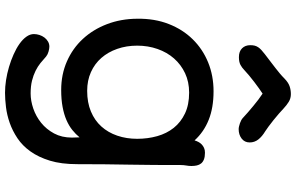

<svg xmlns="http://www.w3.org/2000/svg" viewBox="-230 -724 1195 776"><g transform="rotate(90 368.0 -336.5)"><path d="M55.2 0ZM118.2 124.5Q118.2 113.3 121.8 102.1Q125.5 90.8 132.1 82Q138.7 73.2 148.2 67.6Q157.7 62 168.9 62Q177.2 62 189.2 65.4Q201.2 68.8 209 75.2Q221.2 86.4 235.1 97.7Q249 108.9 266.6 117.7Q284.2 126.5 306.4 132.1Q328.6 137.7 358.4 137.7Q387.7 137.7 419.2 127Q450.7 116.2 476.8 95.2Q502.9 74.2 519.8 43Q536.6 11.7 536.6 -29.3Q536.6 -36.1 536.1 -44.2Q535.6 -52.2 535.6 -60.1Q522.9 -44.4 505.9 -30.8Q488.8 -17.1 465.8 -7.1Q442.9 2.9 412.8 8.5Q382.8 14.2 344.2 14.2Q281.2 14.2 228.5 -9Q175.8 -32.2 137.7 -73.5Q99.6 -114.7 78.1 -170.9Q56.6 -227.1 56.2 -293Q55.2 -363.3 77.4 -420.2Q99.6 -477.1 139.2 -517.3Q178.7 -557.6 232.4 -579.6Q286.1 -601.6 349.1 -601.6Q416 -601.6 464.8 -582Q513.7 -562.5 547.9 -524.9Q550.3 -532.7 554.2 -540.3Q558.1 -547.9 564.2 -553.7Q570.3 -559.6 578.4 -563.2Q586.4 -566.9 597.7 -566.9Q614.3 -566.9 624.8 -562.7Q635.3 -558.6 641.1 -551.3Q647 -543.9 649.2 -533.9Q651.4 -523.9 651.4 -512.2Q651.4 -501.5 649.4 -491Q647.5 -480.5 647.5 -468.3Q647.5 -413.1 647.2 -363Q647 -313 646 -263.7Q645 -214.8 644.5 -160.2Q644 -105.5 644 -50.3Q644 13.7 629.9 59.8Q615.7 106 592.5 138.4Q569.3 170.9 539.3 190.9Q509.3 210.9 477.3 222.2Q445.3 233.4 413.6 237.3Q381.8 241.2 355.5 241.2Q331.1 241.2 304.2 237.1Q277.3 232.9 251 225.1Q224.6 217.3 200.4 206.5Q176.3 195.8 158 182.9Q139.6 169.9 128.9 155Q118.2 140.1 118.2 124.5ZM165 -293Q165 -249.5 178 -212.4Q190.9 -175.3 214.6 -148.2Q238.3 -121.1 272 -106Q305.7 -90.8 347.7 -90.8Q395 -90.8 431.2 -106Q467.3 -121.1 491.7 -148.2Q516.1 -175.3 528.8 -212.4Q541.5 -249.5 541.5 -293Q541.5 -335.4 530.8 -373.8Q520 -412.1 497.3 -440.7Q474.6 -469.2 439.2 -486.1Q403.8 -502.9 355 -502.9Q311.5 -502.9 276.6 -486.6Q241.7 -470.2 216.8 -441.9Q191.9 -413.6 178.5 -375.2Q165 -336.9 165 -293ZM211.4 -704.1Q188.5 -704.1 175.8 -716.8Q163.1 -729.5 163.1 -750Q163.1 -760.3 165 -767.8Q167 -775.4 171.4 -782Q175.8 -788.6 182.6 -794.9Q189.5 -801.3 199.7 -809.1Q217.3 -822.8 231 -833Q244.6 -843.3 256.1 -852.3Q267.6 -861.3 277.6 -869.6Q287.6 -877.9 297.9 -888.2Q314 -903.8 328.9 -908.9Q343.8 -914.1 360.8 -914.1Q377.9 -914.1 391.6 -905.8Q405.3 -897.5 419.4 -884.3Q426.8 -877 439.5 -866Q452.1 -855 465.8 -844Q479.5 -833 491.7 -824Q503.9 -814.9 510.3 -811Q532.2 -797.9 544.2 -782.5Q556.2 -767.1 556.2 -747.6Q556.2 -727.1 540.5 -715.1Q524.9 -703.1 502.4 -703.1Q497.6 -703.1 491.2 -704.6Q484.9 -706.1 478.5 -708.3Q472.2 -710.4 466.3 -713.6Q460.4 -716.8 456.5 -720.7Q446.8 -730 434.3 -740.7Q421.9 -751.5 408.9 -762.2Q396 -772.9 383.1 -782.7Q370.1 -792.5 358.9 -799.8Q349.6 -793.9 337.2 -784.9Q324.7 -775.9 311.5 -765.9Q298.3 -755.9 285.4 -745.1Q272.5 -734.4 262.2 -724.6Q254.4 -716.8 242.7 -710.4Q231 -704.1 211.4 -704.1Z"/></g></svg>

Font: Autour One
Style: Regular
Weight: 400
Version: Version 1.007; ttfautohint (v0.92) -l 24 -r 24 -G 200 -x 7 -